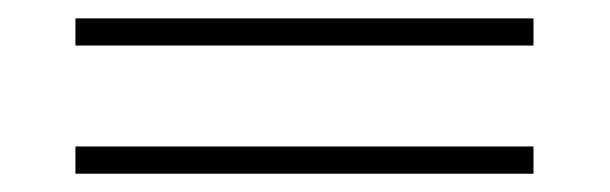

<svg xmlns="http://www.w3.org/2000/svg" viewBox="-20 -460 667 210"><path d="M62.5 -410.2V-439.9H563.5V-410.2ZM62.5 -270V-299.8H563.5V-270Z"/></svg>

Font: TypoPRO Playfair Display
Style: Regular
Weight: 900
Designer: Claus Eggers Sørensen
Foundry: Claus Eggers Sørensen
Version: Version 1.004;PS 001.004;hotconv 1.0.70;makeotf.lib2.5.58329